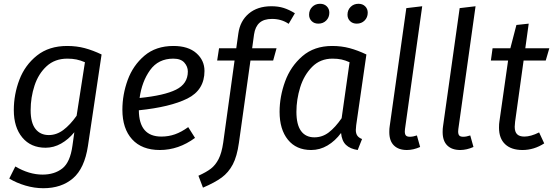

<svg xmlns="http://www.w3.org/2000/svg" viewBox="-20 -781 2928 1015"><path d="M517 -493 445 -10Q427 109 366 161.5Q305 214 209 214Q162 214 114.5 200Q67 186 29 163L61 99Q134 142 205 142Q268 142 309.5 109.5Q351 77 363 -11L373 -82Q342 -44 303 -22Q264 0 221 0Q143 0 98 -54Q53 -108 53 -199Q53 -282 82.5 -359.5Q112 -437 175.5 -487.5Q239 -538 335 -538Q385 -538 428 -526.5Q471 -515 517 -493ZM142 -198Q142 -132 167.5 -99.5Q193 -67 238 -67Q279 -67 315 -94Q351 -121 385 -169L429 -452Q406 -462 384.5 -466.5Q363 -471 336 -471Q270 -471 226.5 -431Q183 -391 162.5 -328.5Q142 -266 142 -198Z M714 -198Q715 -59 833 -59Q871 -59 905 -71Q939 -83 975 -109L1011 -52Q924 12 825 12Q730 12 678.5 -44.5Q627 -101 627 -201Q627 -281 655 -358Q683 -435 743.5 -486.5Q804 -538 897 -538Q975 -538 1018 -500Q1061 -462 1061 -406Q1061 -305 970.5 -260Q880 -215 714 -198ZM973 -403Q973 -429 954.5 -450Q936 -471 896 -471Q817 -471 773.5 -410.5Q730 -350 718 -263Q848 -276 910.5 -307Q973 -338 973 -403Z M1323 -599 1313 -526H1442L1424 -461H1304L1243 -26Q1233 46 1210.5 88.5Q1188 131 1152 157.5Q1116 184 1053 211L1029 148Q1071 129 1095 110.5Q1119 92 1135.5 60Q1152 28 1160 -27L1220 -461H1128L1138 -526H1229L1240 -604Q1249 -670 1295 -709Q1341 -748 1415 -748Q1451 -748 1479.5 -739Q1508 -730 1539 -711L1506 -655Q1468 -681 1418 -681Q1375 -681 1352 -660.5Q1329 -640 1323 -599Z M1917 -493 1863 -119Q1861 -99 1861 -94Q1861 -76 1868.5 -64.5Q1876 -53 1894 -46L1871 12Q1831 6 1809 -15Q1787 -36 1783 -78Q1752 -36 1711.5 -12Q1671 12 1625 12Q1546 12 1502 -42.5Q1458 -97 1458 -190Q1458 -270 1487 -350Q1516 -430 1578.5 -484Q1641 -538 1736 -538Q1785 -538 1828 -526.5Q1871 -515 1917 -493ZM1547 -190Q1547 -122 1571.5 -88.5Q1596 -55 1642 -55Q1684 -55 1718 -81Q1752 -107 1786 -156L1828 -452Q1806 -462 1785.5 -466.5Q1765 -471 1738 -471Q1673 -471 1630 -427.5Q1587 -384 1567 -319.5Q1547 -255 1547 -190ZM1614 -703Q1614 -728 1630.5 -744.5Q1647 -761 1672 -761Q1694 -761 1707.5 -747.5Q1721 -734 1721 -714Q1721 -689 1704.5 -672.5Q1688 -656 1663 -656Q1641 -656 1627.5 -669.5Q1614 -683 1614 -703ZM1817 -703Q1817 -728 1833.5 -744.5Q1850 -761 1875 -761Q1897 -761 1910.5 -747.5Q1924 -734 1924 -714Q1924 -689 1907.5 -672.5Q1891 -656 1866 -656Q1844 -656 1830.5 -669.5Q1817 -683 1817 -703Z M2121 -99Q2120 -94 2120 -86Q2120 -71 2126 -64.5Q2132 -58 2147 -58Q2163 -58 2184 -65L2201 -4Q2165 12 2131 12Q2087 12 2062.5 -12Q2038 -36 2038 -83Q2038 -102 2040 -113L2128 -738L2212 -748Z M2403 -99Q2402 -94 2402 -86Q2402 -71 2408 -64.5Q2414 -58 2429 -58Q2445 -58 2466 -65L2483 -4Q2447 12 2413 12Q2369 12 2344.5 -12Q2320 -36 2320 -83Q2320 -102 2322 -113L2410 -738L2494 -748Z M2703 -137Q2701 -119 2701 -111Q2701 -84 2713.5 -71.5Q2726 -59 2752 -59Q2786 -59 2830 -81L2857 -23Q2803 12 2742 12Q2683 12 2650.5 -18.5Q2618 -49 2618 -106Q2618 -127 2620 -138L2666 -461H2575L2584 -526H2678L2710 -649L2775 -656L2757 -526H2884L2865 -461H2748Z"/></svg>

Font: FiraGO Book
Style: Italic
Weight: 350
Italic angle: -8°
Designer: bBox Type GmbH
Foundry: bBox Type GmbH
Version: Version 1.001